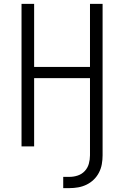

<svg xmlns="http://www.w3.org/2000/svg" viewBox="-20 -755 640 990"><path d="M306 215V157H338Q360 157 381 150Q402 143 417 127Q432 111 438 89.5Q444 68 444 46V-352H156V0H91V-735H156V-410H444V-735H509V46Q509 69 505 91.5Q501 114 490.5 134.5Q480 155 463.5 171Q447 187 426.5 197Q406 207 383.5 211Q361 215 338 215Z"/></svg>

Font: Iosevka Aile Light
Style: Regular
Weight: 300
Designer: Belleve Invis
Foundry: Belleve Invis
Version: Version 27.3.5; ttfautohint (v1.8.4)